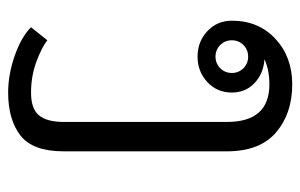

<svg xmlns="http://www.w3.org/2000/svg" viewBox="-158 -390 765 490"><g transform="rotate(90 225.0 -145.5)"><path d="M154.6 -383.8Q142.5 -395.8 125 -395.8Q107.5 -395.8 95.4 -383.8Q83.3 -371.7 83.3 -354.2Q83.3 -336.7 95.4 -324.6Q107.5 -312.5 125 -312.5Q142.5 -312.5 154.6 -324.6Q166.7 -336.7 166.7 -354.2Q166.7 -371.7 154.6 -383.8ZM33.3 -354.2Q33.3 -422.5 79.6 -465.4Q125.8 -508.3 195.8 -508.3Q270 -508.3 318.3 -467.1Q366.7 -425.8 366.7 -341.7V75Q366.7 154.2 326.2 185.4Q285.8 216.7 216.7 216.7Q170.8 216.7 122.9 200Q75 183.3 50 158.3L83.3 116.7Q100.8 130.8 137.9 144.6Q175 158.3 216.7 158.3Q258.3 158.3 275 137.9Q291.7 117.5 291.7 75V-341.7Q291.7 -450 195.8 -450Q159.2 -450 131.7 -437.5Q168.3 -435 192.5 -412.1Q216.7 -389.2 216.7 -354.2Q216.7 -316.7 190 -291.7Q163.3 -266.7 125 -266.7Q86.7 -266.7 60 -291.7Q33.3 -316.7 33.3 -354.2Z"/></g></svg>

Font: BoonBaan
Style: Regular
Weight: 400
Designer: Sungsit Sawaiwan
Foundry: FontUni
Version: Version 2.0